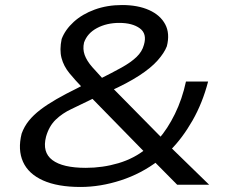

<svg xmlns="http://www.w3.org/2000/svg" viewBox="-20 -734 906 763"><path d="M300 9Q209 9 151 -17Q93 -43 71.5 -91Q50 -139 66 -203Q76 -231 94.5 -254Q113 -277 140.5 -298Q168 -319 204.5 -340Q241 -361 288 -384L330 -406L309 -384Q279 -415 256 -443Q233 -471 224.5 -503.5Q216 -536 225 -579Q239 -616 273 -647Q307 -678 356.5 -696Q406 -714 465 -714Q528 -714 572.5 -694Q617 -674 636.5 -637.5Q656 -601 643 -550Q633 -524 606.5 -494Q580 -464 533 -433.5Q486 -403 415 -371L422 -390L626 -183L610 -181Q646 -222 675 -281Q704 -340 719 -410H807Q785 -325 745 -255Q705 -185 656 -136L657 -150L811 0H684L589 -96H610Q542 -44 460.5 -17.5Q379 9 300 9ZM321 -67Q388 -67 450.5 -85.5Q513 -104 561 -143L554 -130L331 -358L376 -355L335 -335Q299 -317 263.5 -300.5Q228 -284 201.5 -258.5Q175 -233 163 -191Q147 -129 188 -98Q229 -67 321 -67ZM454 -643Q404 -643 365.5 -622.5Q327 -602 314 -565Q308 -539 316.5 -515.5Q325 -492 346.5 -467.5Q368 -443 396 -413L374 -419Q426 -445 463 -465.5Q500 -486 522.5 -507.5Q545 -529 552 -556Q565 -600 535.5 -621.5Q506 -643 454 -643Z"/></svg>

Font: Nunito Sans 7pt Expanded
Style: Italic
Weight: 400
Width: 7
Italic angle: -9°
Designer: Vernon Adams
Foundry: Vernon Adams
Version: Version 3.101;gftools[0.9.27]